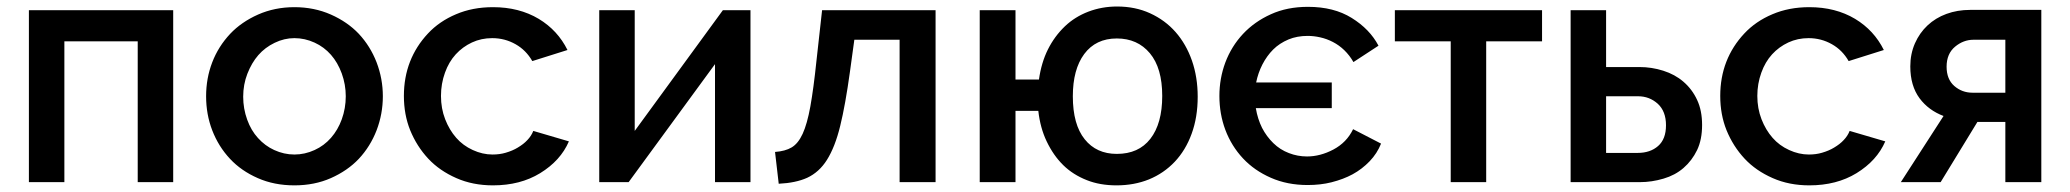

<svg xmlns="http://www.w3.org/2000/svg" viewBox="-20 -554 6296 584"><path d="M506.8 0H398.9V-428.2H175.8V0H67.9V-522.9H506.8Z M875.5 9.8Q814 9.8 764.2 -12.2Q713.9 -34.2 679.7 -70.8Q644.5 -108.4 625.5 -157.7Q606.9 -206.1 606.9 -261.2Q606.9 -315.9 625.5 -364.3Q644 -412.6 680.2 -451.2Q714.4 -487.3 765.1 -509.8Q815.9 -532.2 875.5 -532.2Q935.5 -532.2 986.3 -509.8Q1037.1 -487.3 1071.3 -451.2Q1106.4 -413.6 1125.5 -364.3Q1144.5 -314.5 1144.5 -261.2Q1144.5 -207.5 1125.5 -157.7Q1106.4 -108.4 1071.3 -70.8Q1037.1 -34.7 986.3 -12.2Q936.5 9.8 875.5 9.8ZM719.7 -259.8Q719.7 -223.6 731.9 -189.9Q743.7 -157.2 764.6 -134.3Q786.1 -110.4 814 -97.7Q843.8 -84 875.5 -84Q907.2 -84 937 -97.7Q965.8 -110.8 986.8 -134.8Q1007.8 -158.7 1019.5 -190.9Q1031.7 -224.6 1031.7 -261.2Q1031.7 -296.9 1019.5 -330.6Q1007.3 -363.8 986.8 -387.2Q965.8 -411.1 937 -424.3Q907.2 -438 875.5 -438Q844.7 -438 815.4 -423.8Q786.1 -409.7 765.6 -386.2Q745.6 -363.3 732.4 -329.6Q719.7 -296.9 719.7 -259.8Z M1208.5 -262.2Q1208.5 -318.4 1227.1 -366.2Q1245.6 -413.6 1281.7 -452.1Q1316.4 -489.3 1367.2 -510.7Q1417.5 -532.2 1479.5 -532.2Q1559.1 -532.2 1618.7 -496.6Q1676.3 -461.9 1706.1 -401.9L1599.1 -368.2Q1580.1 -401.4 1548.3 -419.4Q1515.6 -438 1477.1 -438Q1443.8 -438 1415.5 -424.8Q1387.2 -411.6 1366.2 -388.7Q1345.2 -365.7 1333.5 -333Q1321.3 -299.3 1321.3 -262.2Q1321.3 -224.1 1334 -191.4Q1346.7 -158.7 1367.7 -134.8Q1388.2 -111.3 1418 -97.7Q1447.8 -84 1478 -84Q1500 -84 1518.1 -89.4Q1539.6 -95.7 1554.7 -105Q1572.8 -115.7 1584 -127.9Q1596.2 -140.6 1602.1 -155.8L1710.4 -124Q1685.1 -65.4 1623 -27.3Q1562.5 9.8 1479.5 9.8Q1418 9.8 1368.2 -12.2Q1316.9 -34.7 1282.7 -71.3Q1247.6 -108.9 1227.5 -158.2Q1208.5 -205.6 1208.5 -262.2Z M1910.6 -155.8 2178.7 -522.9H2262.7V0H2154.8V-358.9L1892.1 0H1802.7V-522.9H1910.6Z M2337.4 -91.8Q2368.7 -94.2 2387.7 -105.5Q2407.7 -117.2 2421.4 -147Q2435.1 -176.8 2444.8 -230Q2454.6 -284.7 2463.4 -369.1L2480.5 -522.9H2825.7V0H2716.3V-433.1H2578.6L2565.4 -336.9Q2551.3 -234.4 2535.6 -170.9Q2520 -106.9 2495.1 -67.4Q2471.7 -30.3 2435.1 -13.2Q2400.4 2.4 2348.6 4.9Z M3140.1 -312Q3147.5 -363.8 3167.5 -403.8Q3187.5 -443.8 3219.2 -474.1Q3249.5 -502.9 3290.5 -518.6Q3331.5 -534.2 3377.9 -534.2Q3433.1 -534.2 3478 -513.7Q3523.9 -492.7 3555.7 -456.5Q3587.9 -419.9 3605.5 -369.6Q3623 -319.3 3623 -259.8Q3623 -197.3 3604.5 -147Q3586.4 -97.2 3553.2 -62Q3520 -26.9 3474.6 -8.3Q3429.7 9.8 3376 9.8Q3325.7 9.8 3286.1 -5.9Q3243.7 -22.5 3213.9 -51.8Q3184.1 -81.1 3163.6 -124Q3144 -165 3138.2 -216.8H3068.8V0H2960V-522.9H3068.8V-312ZM3243.2 -261.2Q3243.2 -175.3 3279.3 -130.4Q3314.9 -85.9 3377 -85.9Q3443.4 -85.9 3479 -131.8Q3515.1 -178.2 3515.1 -262.2Q3515.1 -347.2 3477.5 -392.1Q3439.9 -437 3377 -437Q3313 -437 3277.8 -389.6Q3243.2 -342.8 3243.2 -261.2Z M3957.5 8.8Q3895.5 8.8 3845.7 -13.2Q3795.4 -35.2 3760.7 -72.3Q3725.6 -109.9 3707 -159.2Q3689 -207.5 3689 -262.2Q3689 -315.4 3707 -363.8Q3725.6 -413.1 3760.7 -450.7Q3795.9 -488.3 3845.7 -510.7Q3895 -533.2 3958.5 -533.2Q4037.1 -533.2 4091.3 -499.5Q4146.5 -465.3 4172.9 -415L4096.7 -365.2Q4085.4 -385.3 4068.8 -401.4Q4053.2 -416.5 4034.2 -426.3Q4015.6 -436 3995.6 -440.4Q3976.1 -444.8 3957.5 -444.8Q3925.3 -444.8 3899.4 -434.1Q3871.6 -422.4 3852.5 -403.3Q3833.5 -384.3 3819.8 -357.9Q3806.6 -332 3800.8 -303.2H4030.8V-225.1H3799.8Q3805.2 -192.4 3818.8 -165Q3832.5 -138.7 3853 -118.7Q3873.5 -98.6 3900.4 -88.4Q3926.8 -78.1 3955.6 -78.1Q3995.6 -78.1 4035.6 -99.1Q4076.2 -120.6 4095.7 -161.1L4180.7 -117.2Q4168.9 -87.4 4146 -63.5Q4123 -39.6 4094.2 -23.9Q4066.4 -8.8 4029.8 0.5Q3996.6 8.8 3957.5 8.8Z M4500.5 0H4392.6V-428.2H4222.7V-522.9H4670.4V-428.2H4500.5Z M4757.3 -522.9H4865.2V-350.1H4966.3Q5003.9 -350.1 5039.1 -338.9Q5074.7 -327.6 5100.1 -305.7Q5127 -282.7 5142.1 -250Q5157.2 -217.8 5157.2 -173.8Q5157.2 -129.4 5142.1 -97.7Q5126.5 -65.4 5100.6 -43Q5075.2 -21 5040 -10.7Q5003.9 0 4968.3 0H4757.3ZM4961.4 -88.9Q4999.5 -88.9 5023.4 -109.9Q5047.4 -130.9 5047.4 -172.9Q5047.4 -215.3 5022.5 -238.3Q4997.1 -261.2 4962.4 -261.2H4865.2V-88.9Z M5212.4 -262.2Q5212.4 -318.4 5231 -366.2Q5249.5 -413.6 5285.6 -452.1Q5320.3 -489.3 5371.1 -510.7Q5421.4 -532.2 5483.4 -532.2Q5563 -532.2 5622.6 -496.6Q5680.2 -461.9 5710 -401.9L5603 -368.2Q5584 -401.4 5552.2 -419.4Q5519.5 -438 5481 -438Q5447.8 -438 5419.4 -424.8Q5391.1 -411.6 5370.1 -388.7Q5349.1 -365.7 5337.4 -333Q5325.2 -299.3 5325.2 -262.2Q5325.2 -224.1 5337.9 -191.4Q5350.6 -158.7 5371.6 -134.8Q5392.1 -111.3 5421.9 -97.7Q5451.7 -84 5481.9 -84Q5503.9 -84 5522 -89.4Q5543.5 -95.7 5558.6 -105Q5576.7 -115.7 5587.9 -127.9Q5600.1 -140.6 5606 -155.8L5714.4 -124Q5689 -65.4 5627 -27.3Q5566.4 9.8 5483.4 9.8Q5421.9 9.8 5372.1 -12.2Q5320.8 -34.7 5286.6 -71.3Q5251.5 -108.9 5231.4 -158.2Q5212.4 -205.6 5212.4 -262.2Z M5891.6 -201.2Q5846.2 -218.3 5818.8 -254.9Q5790.5 -293 5790.5 -352.1Q5790.5 -390.1 5804.7 -422.4Q5818.8 -454.1 5842.8 -476.6Q5867.2 -499.5 5900.4 -511.7Q5933.6 -523.9 5972.7 -523.9H6189V0H6079.6V-183.1H5994.6L5882.8 0H5761.7ZM6079.6 -272V-433.1H5982.9Q5952.1 -433.1 5926.8 -412.1Q5900.9 -390.6 5900.9 -351.1Q5900.9 -313 5924.3 -292.5Q5947.8 -272 5980 -272Z"/></svg>

Font: Rising Sun DemiBold
Style: DemiBold
Weight: 600
Designer: Matt McInerney, Pablo Impallari, Rodrigo Fuenzalida
Foundry: Matt McInerney, Pablo Impallari, Rodrigo Fuenzalida
Version: Version 1.000